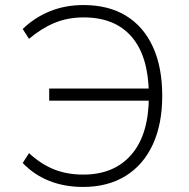

<svg xmlns="http://www.w3.org/2000/svg" viewBox="-20 -733 749 761"><path d="M309 8Q236 8 175.5 -16Q115 -40 70 -87L95 -126Q143 -82 194.5 -61.5Q246 -41 310 -41Q433 -41 501.5 -121Q570 -201 570 -352L591 -334H175V-382H590L570 -362Q568 -511 501.5 -587.5Q435 -664 312 -664Q248 -664 195.5 -642Q143 -620 95 -579L70 -618Q116 -663 177 -688Q238 -713 311 -713Q410 -713 479.5 -670.5Q549 -628 586 -547.5Q623 -467 623 -353Q623 -241 585.5 -160Q548 -79 477.5 -35.5Q407 8 309 8Z"/></svg>

Font: Nunito Sans 7pt ExtraLight
Style: Regular
Weight: 250
Designer: Vernon Adams
Foundry: Vernon Adams
Version: Version 3.101;gftools[0.9.27]